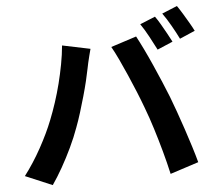

<svg xmlns="http://www.w3.org/2000/svg" viewBox="-58 -907 1115 995"><g transform="rotate(-5 500.0 -409.0)"><path d="M779.9 -797.7Q792.9 -779.9 807.5 -754.7Q822.1 -729.5 835.9 -704.5Q849.7 -679.5 859.2 -660.7L778.9 -626.4Q763.4 -657.2 742 -696.8Q720.6 -736.4 700.6 -765.2ZM898 -842.8Q911.2 -824 926.5 -798.7Q941.7 -773.5 956 -749Q970.3 -724.5 978.8 -706.8L899.3 -672.5Q883.9 -704.2 861.6 -743.2Q839.4 -782.3 819 -810.3ZM192.3 -311.1Q209.1 -353.3 224.3 -399.7Q239.5 -446.1 252 -495.3Q264.4 -544.5 273.7 -594Q283.1 -643.4 287.3 -691L432.6 -660.8Q429 -646.6 423.9 -627.6Q418.8 -608.6 414.9 -590.6Q410.9 -572.6 408.7 -561Q403.7 -534.8 394.8 -497.6Q385.9 -460.5 374.2 -419.2Q362.5 -377.9 349.7 -336.5Q336.9 -295.2 323.6 -260.2Q306.2 -211.7 281.6 -159.8Q257 -107.9 229.8 -59.9Q202.5 -11.9 176.4 25.7L36.4 -33.4Q83.6 -95 125.1 -170.1Q166.5 -245.3 192.3 -311.1ZM685.9 -332Q671.4 -371.5 653 -416.5Q634.6 -461.5 614.7 -506.9Q594.9 -552.3 576 -592.4Q557.1 -632.4 540.9 -660.9L673.6 -703.9Q689.2 -675 709 -634.2Q728.8 -593.3 749.1 -547.5Q769.4 -501.6 788.4 -456.9Q807.4 -412.3 821.5 -376.3Q834.6 -342.5 850.5 -297.7Q866.5 -252.9 882.7 -204.6Q898.9 -156.4 913.3 -110.3Q927.7 -64.3 937.7 -27L789.9 21Q776.6 -38.4 759.9 -99.1Q743.2 -159.9 724.7 -219.1Q706.3 -278.4 685.9 -332Z"/></g></svg>

Font: Noto Sans HK Thin
Style: Regular
Weight: 100
Designer: Ryoko NISHIZUKA 西塚涼子 (kana, bopomofo & ideographs); Paul D. Hunt (Latin, Greek & Cyrillic); Sandoll Communications 산돌커뮤니
Foundry: Adobe
Version: Version 2.004-H2;hotconv 1.0.118;makeotfexe 2.5.65603